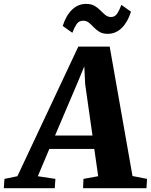

<svg xmlns="http://www.w3.org/2000/svg" viewBox="-99 -990 794 1010"><path d="M-79 0 -75.5 -49 -7.5 -63 313 -745H478L598 -64L674.5 -49L671.5 0H338L340 -49L417.5 -63L397 -206.5H160.5L100 -63L192.5 -49L189 0ZM190.5 -277H387.5L349 -547.5L344.5 -641L308.5 -554ZM467.5 -812Q441 -812 424 -822.5Q407 -833 394.2 -846.5Q381.5 -860 368.8 -870.5Q356 -881 338 -881Q315.5 -881 303.5 -862.5Q291.5 -844 281.5 -817.5L231 -853.5Q248 -908 279.8 -938.8Q311.5 -969.5 354 -969.5Q381 -969.5 398.5 -959.2Q416 -949 429 -935.5Q442 -922 454.8 -911.5Q467.5 -901 484 -900.5Q505.5 -900 517.8 -919Q530 -938 539.5 -964.5L590 -928.5Q573 -874 541.5 -843Q510 -812 467.5 -812Z"/></svg>

Font: Merriweather 28pt Black
Style: Italic
Weight: 900
Italic angle: -7.8°
Version: Version 2.101